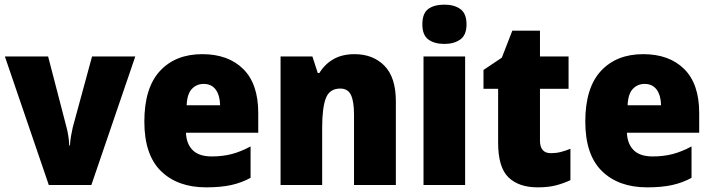

<svg xmlns="http://www.w3.org/2000/svg" viewBox="-20 -796 3064 826"><path d="M190 0 1 -553H187L266 -249Q270 -235 273.5 -213.5Q277 -192 278 -170H281Q282 -190 285.5 -210.5Q289 -231 293 -248L376 -553H562L373 0Z M850 -563Q962 -563 1026.5 -499Q1091 -435 1091 -310V-225H780Q782 -177 809 -150Q836 -123 891 -123Q937 -123 976 -133Q1015 -143 1058 -166V-31Q1020 -10 975 0Q930 10 867 10Q744 10 672.5 -60Q601 -130 601 -273Q601 -418 668 -490.5Q735 -563 850 -563ZM856 -435Q826 -435 805.5 -413.5Q785 -392 783 -343H927Q926 -386 908 -410.5Q890 -435 856 -435Z M1505 -563Q1585 -563 1634 -513Q1683 -463 1683 -360V0H1503V-304Q1503 -359 1490 -387Q1477 -415 1444 -415Q1398 -415 1382 -374Q1366 -333 1366 -246V0H1187V-553H1324L1347 -482H1354Q1378 -521 1415.5 -542Q1453 -563 1505 -563Z M1892 -776Q1934 -776 1960.5 -757Q1987 -738 1987 -691Q1987 -645 1960 -626Q1933 -607 1892 -607Q1849 -607 1823 -626Q1797 -645 1797 -691Q1797 -739 1822.5 -757.5Q1848 -776 1892 -776ZM1981 -553V0H1802V-553Z M2350 -137Q2372 -137 2392 -142Q2412 -147 2434 -156V-21Q2404 -7 2371.5 1.5Q2339 10 2293 10Q2212 10 2167.5 -33Q2123 -76 2123 -182V-414H2060V-495L2139 -548L2184 -664H2303V-553H2426V-414H2303V-191Q2303 -137 2350 -137Z M2747 -563Q2859 -563 2923.5 -499Q2988 -435 2988 -310V-225H2677Q2679 -177 2706 -150Q2733 -123 2788 -123Q2834 -123 2873 -133Q2912 -143 2955 -166V-31Q2917 -10 2872 0Q2827 10 2764 10Q2641 10 2569.5 -60Q2498 -130 2498 -273Q2498 -418 2565 -490.5Q2632 -563 2747 -563ZM2753 -435Q2723 -435 2702.5 -413.5Q2682 -392 2680 -343H2824Q2823 -386 2805 -410.5Q2787 -435 2753 -435Z"/></svg>

Font: Noto Sans Hebrew SemiCondensed Black
Style: Regular
Weight: 900
Width: 4
Designer: Ben Nathan
Foundry: Google LLC
Version: Version 3.001; ttfautohint (v1.8.4.7-5d5b)